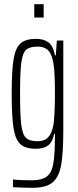

<svg xmlns="http://www.w3.org/2000/svg" viewBox="-20 -704 372 919"><path d="M42 192V155Q74 159 131 159Q181 159 204.5 140.5Q228 122 235.5 77.5Q243 33 243 -60V-63H239Q232 -25 211 -8.5Q190 8 152 8Q102 8 78 -13.5Q54 -35 45 -89.5Q36 -144 36 -255Q36 -366 45 -420.5Q54 -475 78.5 -496.5Q103 -518 152 -518Q188 -518 211 -502Q234 -486 243 -439H247L252 -510H283V-82Q283 30 272.5 87Q262 144 231 169.5Q200 195 136 195Q95 195 42 192ZM236 -107Q243 -163 243 -253Q243 -357 236 -399Q229 -444 211 -462.5Q193 -481 160 -481Q122 -481 105 -465.5Q88 -450 82 -404.5Q76 -359 76 -255Q76 -151 82 -105Q88 -59 105 -43.5Q122 -28 160 -28Q192 -28 210 -46.5Q228 -65 236 -107ZM144 -620V-684H189V-620Z"/></svg>

Font: Saira Ultra Condensed ExLight
Style: Regular
Weight: 200
Width: 1
Designer: Hector Gatti with collaboration of the Omnibus-Type team
Foundry: Omnibus-Type
Version: Version 1.001; ttfautohint (v1.8)